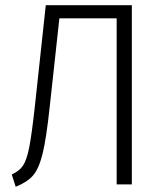

<svg xmlns="http://www.w3.org/2000/svg" viewBox="-20 -705 622 734"><path d="M484 -685V0H426V-635H207L170 -296Q157 -175 143 -118Q129 -61 107 -35Q85 -9 40 9L25 -38Q54 -51 68 -72Q82 -93 91.5 -140.5Q101 -188 113 -296L155 -685Z"/></svg>

Font: Fira Sans Condensed Light
Style: Regular
Weight: 300
Width: 3
Designer: bBox Type GmbH & Carrois Corporate GbR & Edenspiekermann AG
Foundry: bBox Type GmbH & Carrois Corporate GbR & Edenspiekermann AG
Version: Version 4.301